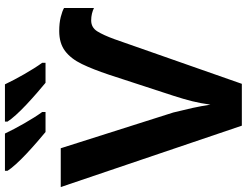

<svg xmlns="http://www.w3.org/2000/svg" viewBox="-128 -846 974 757"><g transform="rotate(-90 358.5 -467.0)"><path d="M657 -594Q629 -594 614 -570Q599 -546 583 -502L407 0H242L0 -714H153L294 -270Q305 -226 312 -194Q319 -162 325 -124Q330 -162 338.5 -196Q347 -230 360 -270L443 -524Q464 -587 485 -630.5Q506 -674 536.5 -697Q567 -720 615 -720Q647 -720 670.5 -714Q694 -708 706 -701V-583Q696 -588 683.5 -591Q671 -594 657 -594ZM405 -934Q421 -900 445 -858Q469 -816 490 -787V-774H411Q394 -788 371.5 -807.5Q349 -827 325.5 -849Q302 -871 284 -891Q266 -911 258 -924V-934ZM211 -934Q227 -900 251 -858Q275 -816 296 -787V-774H217Q200 -788 177.5 -807.5Q155 -827 131.5 -849Q108 -871 90 -891Q72 -911 64 -924V-934Z"/></g></svg>

Font: Noto IKEA Latin
Style: Bold
Weight: 700
Designer: Monotype Design Team
Foundry: Monotype Imaging Inc.
Version: Version 1.0